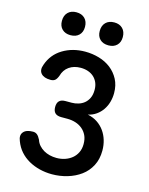

<svg xmlns="http://www.w3.org/2000/svg" viewBox="-139 -1037 877 1133"><g transform="rotate(15 300.0 -470.5)"><path d="M76 -601Q99 -668 158.5 -704Q218 -740 295 -740Q339 -740 380 -728Q421 -716 452.5 -691.5Q484 -667 503 -631Q522 -595 522 -547Q522 -519 514.5 -492.5Q507 -466 492 -444Q477 -422 455 -406.5Q433 -391 405 -385Q439 -378 464.5 -361Q490 -344 507.5 -319.5Q525 -295 534 -265Q543 -235 543 -202Q543 -149 522 -109Q501 -69 465.5 -43Q430 -17 384.5 -3.5Q339 10 291 10Q252 10 215.5 1Q179 -8 148 -25.5Q117 -43 94 -69Q71 -95 58 -130Q44 -163 61 -183.5Q78 -204 119 -204Q134 -204 144.5 -195.5Q155 -187 165 -167Q171 -148 184 -133.5Q197 -119 213.5 -109.5Q230 -100 250 -95Q270 -90 292 -90Q319 -90 343 -98Q367 -106 385.5 -121Q404 -136 415 -158.5Q426 -181 426 -210Q426 -241 415.5 -263Q405 -285 387 -300Q369 -315 345.5 -322.5Q322 -330 295 -330H257Q232 -330 219.5 -342Q207 -354 207 -379Q207 -404 219.5 -416Q232 -428 257 -428H295Q315 -428 335 -434Q355 -440 370.5 -452.5Q386 -465 396 -485.5Q406 -506 406 -536Q406 -561 397.5 -580.5Q389 -600 374 -613.5Q359 -627 338.5 -634Q318 -641 294 -641Q252 -641 223 -620.5Q194 -600 184 -563Q176 -542 166 -534Q156 -526 139 -526Q98 -526 80.5 -546.5Q63 -567 76 -601ZM416 -811Q383 -811 364 -829.5Q345 -848 345 -880Q345 -913 364 -932Q383 -951 416 -951Q448 -951 467 -932Q486 -913 486 -880Q486 -848 467 -829.5Q448 -811 416 -811ZM184 -811Q152 -811 133 -829.5Q114 -848 114 -880Q114 -913 133 -932Q152 -951 184 -951Q217 -951 236 -932Q255 -913 255 -880Q255 -848 236 -829.5Q217 -811 184 -811Z"/></g></svg>

Font: Maple Mono SemiBold
Style: Regular
Weight: 600
Monospace: yes
Designer: subframe7536
Version: Version 7.000